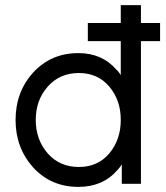

<svg xmlns="http://www.w3.org/2000/svg" viewBox="-20 -720 650 752"><path d="M289 -434Q214 -434 167 -381Q120 -328 120 -250Q120 -173 167 -119Q214 -66 289 -66Q363 -66 408 -119Q430 -145 441.5 -178Q453 -211 453 -250Q453 -290 441.5 -322.5Q430 -355 408 -381Q363 -434 289 -434ZM287 -512Q380 -512 436 -447Q441 -443 445 -437.5Q449 -432 453 -426V-700H532V0H457V-76Q453 -70 449 -64.5Q445 -59 440 -54Q383 12 287 12Q180 12 110 -64Q41 -141 41 -250Q41 -360 110 -436Q180 -512 287 -512ZM607 -559H324V-630H607Z"/></svg>

Font: Unageo
Style: Regular
Weight: 400
Designer: Richard Sepsi
Foundry: Richard Sepsi
Version: Version 2.000